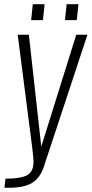

<svg xmlns="http://www.w3.org/2000/svg" viewBox="-20 -742 433 906"><path d="M286.6 -647 294.4 -722.2H350.1L342.3 -647ZM127 -647 134.8 -722.2H190.4L182.6 -647ZM1 144 5.9 101.1Q39.6 101.1 63.2 97.7Q86.9 94.2 101.1 88.1Q115.2 82 123.5 71.5Q131.8 61 134.8 49.8Q137.7 38.6 138.2 21.5Q138.7 6.8 130.4 -58.6L63.5 -578.1H116.2L174.8 -50.3L339.8 -578.1H392.6L186 47.4Q168.5 98.6 130.9 121.3Q93.3 144 23.4 144Z"/></svg>

Font: Oswald
Style: Extra-Light
Weight: 200
Designer: Vernon Adams
Foundry: Vernon Adams
Version: 3.0; ttfautohint (v0.94.23-7a4d-dirty) -l 8 -r 50 -G 200 -x 